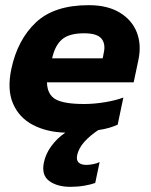

<svg xmlns="http://www.w3.org/2000/svg" viewBox="-20 -504 587 744"><path d="M253 220Q202 220 171 197.5Q140 175 150 126Q157 92 179 62Q201 32 233 10Q161 8 107.5 -20Q54 -48 30.5 -102.5Q7 -157 24 -237Q48 -350 119 -417Q190 -484 324 -484Q396 -484 443.5 -455.5Q491 -427 510 -379Q529 -331 516 -270L498 -185H162Q163 -138 195 -119.5Q227 -101 306 -101Q345 -101 387 -108Q429 -115 458 -126L436 -21Q404 -6 361 0Q329 21 307 45.5Q285 70 279 97Q275 117 285 126Q295 135 314 135Q327 135 341.5 132Q356 129 366 124L349 205Q333 211 307 215.5Q281 220 253 220ZM182 -278H378L382 -299Q390 -334 373 -354.5Q356 -375 306 -375Q248 -375 220.5 -351.5Q193 -328 182 -278Z"/></svg>

Font: Kanit SemiBold
Style: Italic
Weight: 600
Italic angle: -12°
Designer: Katatrad Team
Foundry: CadsonDemak
Version: Version 2.000; ttfautohint (v1.8.3)